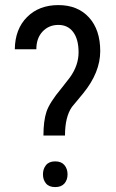

<svg xmlns="http://www.w3.org/2000/svg" viewBox="-20 -741 462 766"><path d="M163.6 -82.3Q175.8 -97.2 200.2 -97.2Q224.6 -97.2 237.1 -82.3Q249.5 -67.4 249.5 -45.4Q249.5 -23.4 237.1 -9Q224.6 5.4 200.2 5.4Q175.8 5.4 163.6 -9Q151.4 -23.4 151.4 -45.4Q151.4 -67.4 163.6 -82.3ZM153.3 -200.2Q153.3 -258.8 165.5 -295.4Q177.7 -332 225.1 -388.7L259.3 -432.6Q293.5 -480.5 293.5 -532.2Q293.5 -584 272.2 -612.8Q251 -641.6 212.9 -641.6Q174.8 -641.6 149.9 -615.2Q125 -588.9 125 -544.4H39.1Q40 -625 87.9 -672.9Q135.7 -720.7 212.9 -720.7Q290 -720.7 335 -671.4Q379.9 -622.1 379.9 -537.1Q379.9 -452.1 312 -368.7L267.1 -314.5Q239.3 -274.9 239.3 -200.2Z"/></svg>

Font: RobotoCondensed-Regular
Style: Regular
Weight: 400
Designer: Google
Version: Version 2.001201; 2014